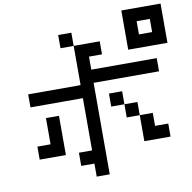

<svg xmlns="http://www.w3.org/2000/svg" viewBox="-102 -961 1205 1205"><g transform="rotate(-10 500.0 -359.0)"><path d="M833 -692.4H917V-776.4H833ZM750 -609.4V-859.4H1000V-609.4ZM583 -276.4V-359.4H667V-276.4ZM83 -359.4V-442.4H417V-692.4H583V-609.4H500V-526.4H917V-442.4H500V140.6H417V57.6H333V-26.4H417V-359.4ZM83 -26.4V-109.4H167V-276.4H250V-26.4ZM750 -192.4H667V-276.4H750ZM750 -192.4H833V-109.4H917V-26.4H750ZM417 -692.4H333V-776.4H417Z"/></g></svg>

Font: KH Dot kagurazaka 12
Style: Regular
Weight: 400
Designer: Original version for X68000 by Keitarou Hiraki (http://hp.vector.co.jp/authors/VA000874/) / TrueType conversion by Homem
Version: Version 1.00.20150527